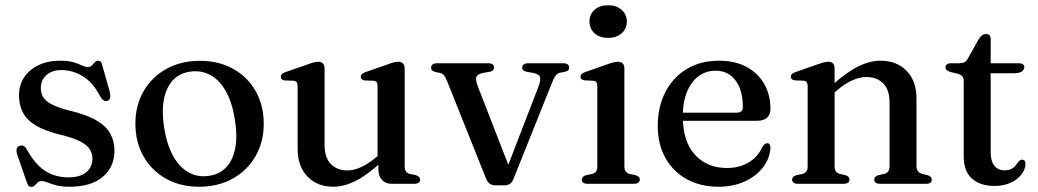

<svg xmlns="http://www.w3.org/2000/svg" viewBox="-20 -716 4044 748"><path d="M220 -443Q182.5 -443 160.8 -423.5Q139 -404 139 -373Q139 -353.5 148 -338Q157 -322.5 180.5 -310Q204 -297.5 247.5 -286Q316.5 -270 355.5 -247Q394.5 -224 410.2 -194.5Q426 -165 426 -129Q426 -66 380.5 -27.2Q335 11.5 250.5 11.5Q219.5 11.5 199.2 6Q179 0.5 165.8 -5Q152.5 -10.5 142.5 -10.5Q132.5 -10.5 126.8 -5Q121 0.5 115.8 6.2Q110.5 12 102 12Q95 12 91.2 7.8Q87.5 3.5 84 -7L47.5 -112.5Q43 -126 44.8 -135Q46.5 -144 55.5 -147.5Q64.5 -151 71.5 -147.5Q78.5 -144 84 -134.5Q106.5 -93.5 132 -69.2Q157.5 -45 186.2 -35Q215 -25 245.5 -25Q292.5 -25 316.2 -45Q340 -65 340 -98Q340 -118 330 -134.2Q320 -150.5 293.5 -164.5Q267 -178.5 218 -190.5Q157.5 -205 121.5 -226Q85.5 -247 69.8 -276.5Q54 -306 54 -345Q54 -384.5 74 -414.8Q94 -445 130.2 -462.2Q166.5 -479.5 215.5 -479.5Q246.5 -479.5 266.2 -473.5Q286 -467.5 298.8 -461.2Q311.5 -455 321 -455Q332 -455 338 -461.2Q344 -467.5 349.2 -473.5Q354.5 -479.5 362.5 -479.5Q368.5 -479.5 372.5 -475.5Q376.5 -471.5 378.5 -461.5L407 -361Q410.5 -346.5 409.5 -337Q408.5 -327.5 399 -323.5Q390 -320.5 383.2 -325.2Q376.5 -330 369.5 -342Q341 -396.5 301.2 -419.8Q261.5 -443 220 -443Z M759 -479Q832.5 -479 888.5 -447.8Q944.5 -416.5 976 -361Q1007.5 -305.5 1007.5 -233Q1007.5 -163 975.5 -107.5Q943.5 -52 886.8 -20.2Q830 11.5 755.5 11.5Q682.5 11.5 626.5 -20Q570.5 -51.5 539 -107Q507.5 -162.5 507.5 -234.5Q507.5 -305.5 539.5 -360.8Q571.5 -416 628 -447.5Q684.5 -479 759 -479ZM794 -31Q835.5 -36.5 861.8 -64.8Q888 -93 896.8 -140.8Q905.5 -188.5 894.5 -253.5Q884 -318.5 859.2 -361.8Q834.5 -405 799 -424Q763.5 -443 721 -437Q679 -431 653 -402.8Q627 -374.5 618.2 -326.8Q609.5 -279 620 -214.5Q631 -149.5 655.8 -106.2Q680.5 -63 716 -43.8Q751.5 -24.5 794 -31Z M1454 -57.5V-90.5L1451 -93V-379.5Q1451 -390.5 1447.5 -395.5Q1444 -400.5 1435 -401.5L1401 -402.5Q1392.5 -404 1389 -407.5Q1385.5 -411 1385.5 -417Q1385.5 -423 1389.8 -427.2Q1394 -431.5 1405 -435.5L1488.5 -464.5Q1504 -470.5 1513.8 -473Q1523.5 -475.5 1531 -475.5Q1543.5 -475.5 1550 -468.5Q1556.5 -461.5 1556.5 -449.5V-68.5Q1556.5 -55 1561.5 -48.2Q1566.5 -41.5 1576 -38.5L1599 -34Q1608 -31 1612.2 -27Q1616.5 -23 1616.5 -16.5Q1616.5 -9 1611 -4.5Q1605.5 0 1593.5 0H1505Q1482 0 1468 -15.2Q1454 -30.5 1454 -57.5ZM1139.5 -136V-379.5Q1139.5 -390.5 1135.8 -395.5Q1132 -400.5 1123.5 -401.5L1089.5 -402.5Q1081 -404 1077.5 -407.5Q1074 -411 1074 -417Q1074 -423 1078 -427.2Q1082 -431.5 1093 -435.5L1177 -464.5Q1193 -470.5 1202.5 -473Q1212 -475.5 1219 -475.5Q1232 -475.5 1238.2 -468.5Q1244.5 -461.5 1244.5 -449.5V-152Q1244.5 -101.5 1269 -76.8Q1293.5 -52 1333.5 -52Q1358.5 -52 1387 -65Q1415.5 -78 1448 -105.5L1469.5 -124L1489 -104.5L1467 -85.5Q1408 -32 1363.5 -10.2Q1319 11.5 1278.5 11.5Q1216 11.5 1177.8 -28.2Q1139.5 -68 1139.5 -136Z M1945 6H1909.5Q1896.5 6 1887.8 -0.5Q1879 -7 1873.5 -20.5L1723 -397Q1715 -416.5 1709.2 -423.2Q1703.5 -430 1695 -431.5L1676.5 -435.5Q1667 -438 1663.2 -442Q1659.5 -446 1659.5 -452.5Q1659.5 -460.5 1665.5 -465Q1671.5 -469.5 1681.5 -469.5H1882.5Q1904.5 -469.5 1904.5 -453Q1904.5 -446.5 1900.5 -442.2Q1896.5 -438 1886 -436L1865 -432.5Q1840.5 -428 1836 -416.8Q1831.5 -405.5 1842.5 -377L1969.5 -50.5L1946.5 -38.5L2077 -376.5Q2088 -405.5 2083.5 -416.8Q2079 -428 2054.5 -432.5L2033.5 -436Q2023 -438 2018.8 -442Q2014.5 -446 2014.5 -453Q2014.5 -460.5 2020.5 -465Q2026.5 -469.5 2036.5 -469.5H2175.5Q2185.5 -469.5 2191.5 -465Q2197.5 -460.5 2197.5 -452.5Q2197.5 -446.5 2193.8 -442.2Q2190 -438 2179.5 -436L2161 -432.5Q2151.5 -430.5 2144 -420.2Q2136.5 -410 2126.5 -383.5L1980 -18Q1974 -4 1965.2 1Q1956.5 6 1945 6Z M2412.5 -450V-68.5Q2412.5 -55 2417.5 -48.2Q2422.5 -41.5 2432 -38.5L2455 -34Q2464 -31 2468.2 -27Q2472.5 -23 2472.5 -16.5Q2472.5 -9 2467 -4.5Q2461.5 0 2449.5 0H2268.5Q2257.5 0 2252 -4.5Q2246.5 -9 2246.5 -16.5Q2246.5 -22.5 2250.8 -26.8Q2255 -31 2263.5 -33.5L2287.5 -38.5Q2297 -41.5 2302 -48Q2307 -54.5 2307 -68V-379.5Q2307 -390.5 2303.5 -395.5Q2300 -400.5 2291 -401.5L2257 -403Q2248.5 -404.5 2245 -408Q2241.5 -411.5 2241.5 -417Q2241.5 -423.5 2245.8 -427.8Q2250 -432 2261 -435.5L2344.5 -465Q2360.5 -471 2370.2 -473.2Q2380 -475.5 2386.5 -475.5Q2399.5 -475.5 2406 -468.8Q2412.5 -462 2412.5 -450ZM2349 -568.5Q2316.5 -568.5 2296.5 -586.2Q2276.5 -604 2276.5 -632Q2276.5 -660.5 2296.5 -678Q2316.5 -695.5 2349 -695.5Q2381.5 -695.5 2401.8 -677.8Q2422 -660 2422 -632Q2422 -604 2401.8 -586.2Q2381.5 -568.5 2349 -568.5Z M2981.5 -292Q2981.5 -269 2968.2 -257.2Q2955 -245.5 2929 -245.5H2609.5V-277H2849.5Q2874 -277 2874 -298.5Q2874 -365.5 2845.2 -403Q2816.5 -440.5 2768 -440.5Q2730 -440.5 2701.2 -419Q2672.5 -397.5 2656.2 -357.8Q2640 -318 2640 -264Q2640 -164.5 2687.5 -113Q2735 -61.5 2812 -61.5Q2861.5 -61.5 2898 -84Q2934.5 -106.5 2949.5 -143.5Q2955.5 -151.5 2959.8 -154.8Q2964 -158 2969 -158Q2976 -158 2979 -152.2Q2982 -146.5 2981.5 -138.5Q2978.5 -97 2951.8 -63Q2925 -29 2880.5 -8.8Q2836 11.5 2779.5 11.5Q2709 11.5 2655.8 -17.8Q2602.5 -47 2572.5 -100.5Q2542.5 -154 2542.5 -225.5Q2542.5 -299 2571.5 -356.2Q2600.5 -413.5 2654.2 -446.5Q2708 -479.5 2782 -479.5Q2843 -479.5 2888 -455.5Q2933 -431.5 2957.2 -389.2Q2981.5 -347 2981.5 -292Z M3231.5 -450V-68.5Q3231.5 -55 3236.8 -48.2Q3242 -41.5 3251.5 -38.5L3274 -33.5Q3289.5 -28.5 3289.5 -17Q3289.5 0 3266.5 0H3088Q3077 0 3071.5 -4.5Q3066 -9 3066 -16.5Q3066 -22.5 3070.2 -26.8Q3074.5 -31 3083 -33.5L3107 -38.5Q3116.5 -41.5 3121.5 -48Q3126.5 -54.5 3126.5 -68V-379.5Q3126.5 -390.5 3122.8 -395.5Q3119 -400.5 3110.5 -401.5L3076.5 -403Q3068 -404.5 3064.5 -408Q3061 -411.5 3061 -417Q3061 -423.5 3065 -427.8Q3069 -432 3080 -435.5L3164 -465Q3179.5 -470.5 3189.2 -473Q3199 -475.5 3206.5 -475.5Q3219 -475.5 3225.2 -468.8Q3231.5 -462 3231.5 -450ZM3217.5 -344 3198.5 -363.5 3220 -382.5Q3279.5 -436 3324.5 -457.8Q3369.5 -479.5 3410 -479.5Q3473.5 -479.5 3512 -440Q3550.5 -400.5 3550.5 -332V-70Q3550.5 -56 3556.2 -48.8Q3562 -41.5 3572.5 -38.5L3593.5 -33.5Q3602 -31 3606 -26.8Q3610 -22.5 3610 -16.5Q3610 -9 3604.8 -4.5Q3599.5 0 3588 0H3409Q3386 0 3386 -17Q3386 -28.5 3401.5 -33.5L3425 -38.5Q3435.5 -41.5 3440.5 -48.8Q3445.5 -56 3445.5 -70V-316Q3445.5 -366.5 3420.8 -391.2Q3396 -416 3355 -416Q3330 -416 3300.8 -403.2Q3271.5 -390.5 3239 -362.5Z M3712 -428.5 3685 -435Q3673 -438.5 3668.2 -443Q3663.5 -447.5 3663.5 -453.5Q3663.5 -461 3669 -465.2Q3674.5 -469.5 3683.5 -469.5H3715.5Q3729 -469.5 3737 -473.5Q3745 -477.5 3751 -488.5L3792 -562Q3799 -573.5 3806.2 -578.5Q3813.5 -583.5 3821.5 -583.5Q3830 -583.5 3834.8 -578.2Q3839.5 -573 3839.5 -563.5V-123Q3839.5 -88.5 3853.8 -70.5Q3868 -52.5 3893.5 -52.5Q3911.5 -52.5 3921.8 -58.5Q3932 -64.5 3937.8 -72.8Q3943.5 -81 3948.8 -87.2Q3954 -93.5 3962 -94Q3968 -94 3971.5 -90Q3975 -86 3975 -77Q3974.5 -55.5 3959 -35.8Q3943.5 -16 3916.5 -3.8Q3889.5 8.5 3854.5 8.5Q3799.5 8.5 3767 -20Q3734.5 -48.5 3734.5 -106.5V-400Q3734.5 -412 3729.5 -418.2Q3724.5 -424.5 3712 -428.5ZM3792.5 -430.5 3793 -469.5H3950Q3960 -469.5 3965.2 -465.5Q3970.5 -461.5 3970.5 -454Q3970.5 -444 3960.2 -437.2Q3950 -430.5 3927.5 -430.5Z"/></svg>

Font: Fraunces 16pt
Style: Regular
Weight: 400
Version: Version 1.000;[b76b70a41]